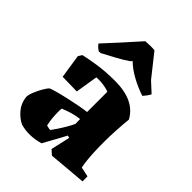

<svg xmlns="http://www.w3.org/2000/svg" viewBox="-210 -832 951 951"><g transform="rotate(45 265.5 -356.0)"><path d="M240 0Q206 10 172 11Q138 12 107 3Q78 -10 53.5 -38.5Q29 -67 24 -107Q23 -121 33 -146Q43 -171 56 -193Q69 -215 77 -221Q86 -225 113 -232.5Q140 -240 173.5 -247.5Q207 -255 238.5 -261Q270 -267 290 -269V-411Q280 -415 264.5 -418.5Q249 -422 233 -423Q214 -424 201 -423L182 -305L81 -307L62 -432L74 -452Q103 -459 157.5 -467.5Q212 -476 280 -476Q416 -476 463 -389Q459 -349 456.5 -305.5Q454 -262 454 -227Q454 -181 455.5 -150.5Q457 -120 459.5 -98Q462 -76 466 -56L517 -45V-10Q471 -6 421 -2Q371 2 320 7L295 -15L318 -116L305 -119Q297 -104 285 -81.5Q273 -59 260.5 -37Q248 -15 240 0ZM197 -82Q201 -81 208.5 -79Q216 -77 224 -77Q231 -86 245 -107Q259 -128 272 -150.5Q285 -173 291 -187L290 -220Q263 -217 238 -209.5Q213 -202 189 -192Q189 -187 188.5 -183Q188 -179 188 -175Q188 -147 190 -126Q192 -105 197 -82ZM131 -523 119 -522Q111 -527 102.5 -534.5Q94 -542 90 -549Q127 -589 168 -634Q209 -679 246 -721Q260 -722 278 -722.5Q296 -723 310 -721L402 -605L454 -557Q450 -548 442 -537.5Q434 -527 427 -519Q384 -533 342.5 -555.5Q301 -578 271 -607L263 -598Q242 -583 203 -561.5Q164 -540 131 -523Z"/></g></svg>

Font: Labrada ExtraBold
Style: Regular
Weight: 800
Designer: Mercedes Jáuregui
Foundry: Omnibus-Type Team
Version: Version 1.000; ttfautohint (v1.8.4.7-5d5b)